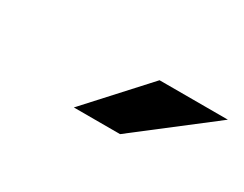

<svg xmlns="http://www.w3.org/2000/svg" viewBox="-32 -827 420 331"><g transform="rotate(30 178.0 -661.0)"><path d="M116 -603H208L356.5 -717.5H220.5Z"/></g></svg>

Font: Anybody UltraCondensed Thin ExtraBold
Style: Italic
Weight: 800
Italic angle: -10°
Version: Version 1.111